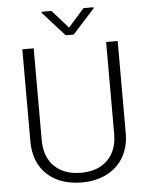

<svg xmlns="http://www.w3.org/2000/svg" viewBox="-60 -946 777 1004"><g transform="rotate(-5 328.5 -443.5)"><path d="M79.1 0ZM579.6 -710.9V-225.6Q579.1 -153.8 547.9 -100.6Q516.6 -47.4 459.7 -18.8Q402.8 9.8 329.1 9.8Q216.8 9.8 149.2 -51.5Q81.5 -112.8 79.1 -221.2V-710.9H138.7V-230Q138.7 -140.1 189.9 -90.6Q241.2 -41 329.1 -41Q417 -41 468 -90.8Q519 -140.6 519 -229.5V-710.9ZM332.5 -802.7 416.5 -897.5H468.8V-891.6L353.5 -764.2H311.5L196.3 -892.1V-897.5H248.5Z"/></g></svg>

Font: Roboto Light
Style: Regular
Weight: 300
Designer: Google
Version: Version 2.134; 2016; ttfautohint (v1.6)